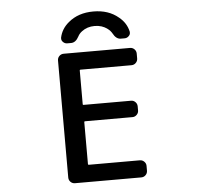

<svg xmlns="http://www.w3.org/2000/svg" viewBox="-61 -1040 1123 1082"><g transform="rotate(-5 500.0 -499.5)"><path d="M401.4 -460.9Q401.4 -457 405.3 -457H674.8Q688.5 -457 698.7 -446.8Q709 -436.5 709 -421.9V-398.4Q709 -384.8 698.7 -374.5Q688.5 -364.3 674.8 -364.3H405.3Q401.4 -364.3 401.4 -359.4V-123Q401.4 -118.2 405.3 -118.2H694.3Q709 -118.2 719.2 -107.9Q729.5 -97.7 729.5 -84V-56.6Q729.5 -42 719.2 -31.7Q709 -21.5 694.3 -21.5H319.3Q304.7 -21.5 294.4 -31.7Q284.2 -42 284.2 -56.6V-718.8Q284.2 -733.4 294.4 -743.7Q304.7 -753.9 319.3 -753.9H694.3Q709 -753.9 719.2 -743.7Q729.5 -733.4 729.5 -718.8V-691.4Q729.5 -676.8 719.2 -666.5Q709 -656.2 694.3 -656.2H405.3Q401.4 -656.2 401.4 -652.3ZM701.2 -844.7Q701.2 -841.8 701.2 -838.9Q701.2 -829.1 693.4 -821.3Q683.6 -810.5 668.9 -810.5H647.5Q621.1 -810.5 603.5 -843.8Q594.7 -859.4 579.1 -871.1Q548.8 -894.5 506.3 -894.5Q463.9 -894.5 433.6 -871.1Q418 -859.4 410.2 -843.8Q392.6 -810.5 366.2 -810.5H344.7Q330.1 -810.5 320.3 -821.3Q312.5 -829.1 312.5 -838.9Q312.5 -841.8 312.5 -844.7Q323.2 -895.5 365.2 -929.7Q420.9 -976.6 506.3 -976.6Q591.8 -976.6 647.5 -929.7Q690.4 -895.5 701.2 -844.7Z"/></g></svg>

Font: Gen Jyuu Gothic L Monospace Medium
Style: Regular
Weight: 500
Designer: [Source Han Sans]
Ryoko NISHIZUKA  (kana & ideographs); Paul D. Hunt (Latin, Greek & Cyrillic); Wenlong ZHANG  (bopomofo
Version: Version 1.002.20150607